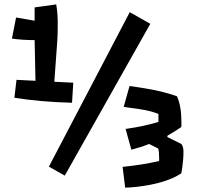

<svg xmlns="http://www.w3.org/2000/svg" viewBox="-20 -757 930 880"><path d="M310.1 -286.1Q161.6 -290 45.9 -309.1L55.7 -391.1L142.6 -386.7L138.7 -573.2Q82.5 -573.2 34.7 -580.1L53.7 -676.8L138.7 -662.1V-723.1L237.8 -736.8Q244.6 -694.8 244.6 -653.8Q244.6 -598.1 242.7 -571.8L229 -382.3L315.9 -377.9ZM574.7 -701.2 668.9 -647.9 276.9 47.9 204.1 6.8ZM555.7 -166Q641.1 -178.2 706.1 -198.2V-234.9Q666.5 -250.5 615.7 -257.3Q564.9 -264.2 546.9 -267.1L573.7 -362.8L638.7 -353Q723.1 -339.8 791 -315.9Q811.5 -271.5 811.5 -197.3V-186Q811.5 -180.2 811 -174.8L777.3 -152.8Q761.2 -142.6 747.1 -134.8V-128.9L811 -97.2Q820.8 -85.9 820.8 -62.5Q820.8 -39.1 819.3 -24.9Q817.9 -10.7 816.4 2.9Q812 38.1 810.1 38.1Q738.8 84.5 604.5 99.6Q572.3 103 553.7 103L542 7.8Q634.8 -1.5 709 -19Q709.5 -21.5 709.5 -24.4V-31.2Q709.5 -60.5 705.1 -76.2L663.1 -97.2Q644.5 -89.4 624 -83L582 -70.8Z"/></svg>

Font: Passero One
Style: Regular
Weight: 400
Designer: Viktoriya Grabowska
Foundry: Viktoriya Grabowska
Version: Version 1.003